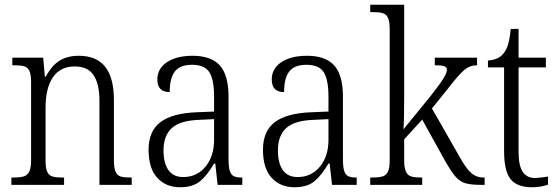

<svg xmlns="http://www.w3.org/2000/svg" viewBox="-20 -779 2351 809"><path d="M28 -31H37Q66 -31 81 -36Q96 -41 103.5 -56.5Q111 -72 111 -105V-433Q111 -465 104 -480Q97 -495 82.5 -499.5Q68 -504 39 -504H32V-536H162L169 -456H173Q198 -503 231 -523.5Q264 -544 312 -544Q386 -544 423 -498Q460 -452 460 -356V-105Q460 -72 466.5 -56.5Q473 -41 486.5 -36Q500 -31 529 -31H535V0H399V-354Q399 -425 374.5 -462Q350 -499 295 -499Q234 -499 203 -453.5Q172 -408 172 -326V-102Q172 -70 179 -55Q186 -40 200.5 -35.5Q215 -31 244 -31H250V0H28Z M606 -148Q606 -226 655.5 -264Q705 -302 809 -306L882 -309V-372Q882 -442 862.5 -474Q843 -506 789 -506Q738 -506 716.5 -477.5Q695 -449 695 -391Q643 -391 643 -444Q643 -490 683.5 -517Q724 -544 792 -544Q869 -544 906 -503.5Q943 -463 943 -371V-109Q943 -76 948 -59.5Q953 -43 964.5 -37Q976 -31 998 -31H1001V0H897L887 -90H882Q853 -40 822.5 -15Q792 10 739 10Q679 10 642.5 -30Q606 -70 606 -148ZM882 -189V-277L819 -274Q738 -271 703.5 -239Q669 -207 669 -145Q669 -92 689.5 -62.5Q710 -33 752 -33Q810 -33 846 -77Q882 -121 882 -189Z M1088 -148Q1088 -226 1137.5 -264Q1187 -302 1291 -306L1364 -309V-372Q1364 -442 1344.5 -474Q1325 -506 1271 -506Q1220 -506 1198.5 -477.5Q1177 -449 1177 -391Q1125 -391 1125 -444Q1125 -490 1165.5 -517Q1206 -544 1274 -544Q1351 -544 1388 -503.5Q1425 -463 1425 -371V-109Q1425 -76 1430 -59.5Q1435 -43 1446.5 -37Q1458 -31 1480 -31H1483V0H1379L1369 -90H1364Q1335 -40 1304.5 -15Q1274 10 1221 10Q1161 10 1124.5 -30Q1088 -70 1088 -148ZM1364 -189V-277L1301 -274Q1220 -271 1185.5 -239Q1151 -207 1151 -145Q1151 -92 1171.5 -62.5Q1192 -33 1234 -33Q1292 -33 1328 -77Q1364 -121 1364 -189Z M1540 -31H1549Q1578 -31 1593 -36Q1608 -41 1615 -56.5Q1622 -72 1622 -105V-656Q1622 -688 1615 -703.5Q1608 -719 1593 -723.5Q1578 -728 1550 -728H1540V-759H1683V-373Q1683 -270 1680 -234L1794 -374Q1834 -425 1848.5 -448.5Q1863 -472 1863 -484Q1863 -496 1852 -500Q1841 -504 1812 -504V-536H1990V-504Q1960 -504 1936.5 -484.5Q1913 -465 1867 -405L1800 -322L1916 -119Q1943 -70 1965 -50.5Q1987 -31 2017 -31H2022V0H2011Q1966 0 1942.5 -6.5Q1919 -13 1901 -33Q1883 -53 1856 -100L1759 -275L1683 -192V-102Q1683 -71 1690.5 -55.5Q1698 -40 1712.5 -35.5Q1727 -31 1755 -31H1759V0H1540Z M2104 -143V-495H2036V-524Q2080 -527 2100 -552Q2114 -568 2121 -592.5Q2128 -617 2132 -657H2165V-536H2280V-495H2165V-140Q2165 -81 2182.5 -55Q2200 -29 2234 -29Q2251 -29 2289 -35V-1Q2258 10 2222 10Q2159 10 2131.5 -24Q2104 -58 2104 -143Z"/></svg>

Font: Noto Serif NarrowLight
Style: Regular
Weight: 300
Width: 4
Designer: Monotype Design Team
Foundry: Monotype Imaging Inc.
Version: Version 1.001